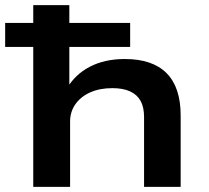

<svg xmlns="http://www.w3.org/2000/svg" viewBox="-35 -725 810 745"><path d="M94 0V-543H-15V-636H94V-705H234V-636H470V-543H234V-381H224Q256 -436 313.5 -466Q371 -496 449 -496Q557 -496 611.5 -441Q666 -386 666 -277V0H524V-271Q524 -309 510.5 -333.5Q497 -358 469.5 -370.5Q442 -383 401 -383Q352 -383 315 -366.5Q278 -350 257.5 -320.5Q237 -291 237 -254V0Z"/></svg>

Font: Nunito Sans 10pt Expanded
Style: Bold
Weight: 700
Width: 7
Designer: Vernon Adams
Foundry: Vernon Adams
Version: Version 3.101;gftools[0.9.27]